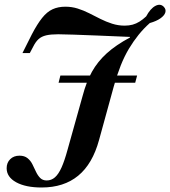

<svg xmlns="http://www.w3.org/2000/svg" viewBox="-20 -611 730 823"><path d="M158.3 192.7Q90.1 192.7 49.3 170.3Q8.5 147.8 8.5 110Q8.5 86.4 23.7 71.4Q38.8 56.3 63.7 56.3Q85 56.3 98.2 67.1Q111.5 77.9 119.2 93.8Q127 109.6 134.4 125.5Q141.9 141.4 152.4 152Q162.9 162.5 180.2 162.5Q200.3 162.5 215.5 149.1Q230.8 135.7 243.7 107.1Q256.6 78.4 269.4 31.4L334.3 -200.5Q350 -260.1 374.1 -303.4Q398.2 -346.6 437.2 -382.1Q476.1 -417.5 537.2 -450.4V-452.8Q456.3 -456.4 396.7 -458.7Q337.1 -460.9 295.9 -462.5Q254.8 -464.1 229.7 -464.1Q197.9 -464.1 178 -459.5Q158.1 -454.8 145.5 -443.5Q132.8 -432.1 122.3 -411L107.8 -383.6H76.3L116.2 -463.1Q139.3 -507.6 160.5 -534.1Q181.6 -560.6 205.5 -571.4Q229.4 -582.3 260.1 -582.3Q287.8 -582.3 312.9 -574.4Q338 -566.5 362.2 -554.3Q386.3 -542.1 410.5 -529.9Q434.7 -517.7 460.7 -509.4Q486.8 -501.1 514.1 -501.1Q532.9 -501.1 548.4 -505.3Q563.9 -509.6 578 -518.4Q592.1 -527.2 606.5 -540.7Q624.5 -574.4 646.1 -585.8Q667.8 -597.1 682.5 -581.4Q692.6 -570.5 688.6 -557.4Q684.6 -544.2 667.6 -532.3Q650.7 -520.3 622.1 -512.2Q596 -489 574 -461.7Q552 -434.4 532.5 -402Q513.1 -369.5 497.4 -330Q481.7 -290.5 468 -241.6L404.7 -11.3Q376.6 91.8 315.1 142.2Q253.7 192.7 158.3 192.7ZM231.1 -256.5 238.8 -287.1H567.7L559.6 -256.5Z"/></svg>

Font: Playfair 5pt SemiExpanded Light 12pt
Style: Italic
Weight: 300
Italic angle: -15.6°
Version: Version 2.000;gftools[0.9.28]